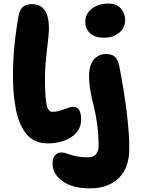

<svg xmlns="http://www.w3.org/2000/svg" viewBox="-20 -827 808 1063"><path d="M555.2 -618.2Q506.8 -618.2 479.5 -642.3Q452.1 -666.5 452.1 -705.1Q452.1 -750.5 488 -778.8Q523.9 -807.1 581.1 -807.1Q625 -807.1 648.9 -780.3Q672.9 -753.4 672.9 -715.8Q672.9 -673.3 639.9 -645.8Q606.9 -618.2 555.2 -618.2ZM245.1 -33.2Q226.1 -33.2 209.5 -36.1Q192.9 -39.1 172.4 -48.8Q151.9 -58.6 135.5 -74.7Q119.1 -90.8 103 -119.6Q86.9 -148.4 76.2 -187Q65.4 -225.6 58.6 -283Q51.8 -340.3 51.8 -411.1Q51.8 -565.4 83 -740.2Q88.9 -773.4 106.7 -788.8Q124.5 -804.2 157.2 -804.2Q251 -804.2 251 -668.9Q251 -640.6 240 -550.8Q229 -460.9 229 -391.1Q229 -339.8 231.4 -304.4Q233.9 -269 237.3 -250.2Q240.7 -231.4 247.3 -221.7Q253.9 -211.9 259 -210Q264.2 -208 272.9 -208Q299.8 -208 334.5 -221.9Q369.1 -235.8 383.8 -235.8Q429.2 -235.8 429.2 -165Q429.2 -105 376.5 -69.1Q323.7 -33.2 245.1 -33.2ZM478 215.8Q382.3 215.8 326.7 176.5Q271 137.2 271 78.1Q271 49.3 284.4 33.2Q297.9 17.1 319.8 17.1Q335 17.1 352.3 23.7Q369.6 30.3 398.2 37.1Q426.8 43.9 469.2 43.9Q496.6 43.9 511.2 27.1Q525.9 10.3 525.9 -18.1Q525.9 -82 517.6 -141.1Q509.3 -200.2 499.5 -237.1Q489.7 -273.9 481.4 -319.6Q473.1 -365.2 473.1 -405.8Q473.1 -467.3 500 -497.6Q526.9 -527.8 565.9 -527.8Q597.7 -527.8 614.7 -513.9Q631.8 -500 640.1 -462.9Q695.8 -174.8 695.8 -3.9Q695.8 102.5 637.2 159.2Q578.6 215.8 478 215.8Z"/></svg>

Font: Shantell Sans Irregular Bouncy
Style: Regular
Weight: 800
Designer: Stephen Nixon, Anya Danilova, Shantell Martin
Foundry: Arrow Type
Version: Version 1.006;[9816181b4]